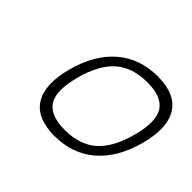

<svg xmlns="http://www.w3.org/2000/svg" viewBox="-124 -718 897 897"><g transform="rotate(45 324.5 -269.5)"><path d="M292.5 -433.2Q233.2 -381.8 202.9 -269.3Q172.6 -156.7 204.6 -105.3Q236.6 -54 333.7 -54Q430.9 -54 490.2 -105.3Q549.6 -156.7 579.8 -269.3Q610.1 -381.8 578.1 -433.2Q546.1 -484.6 449 -484.6Q351.8 -484.6 292.5 -433.2ZM157.8 -69.8Q114.5 -139.6 149.2 -269.3Q183.8 -398.9 264.6 -468.8Q345.5 -538.6 463.6 -538.6Q581.8 -538.6 625.1 -468.8Q668.5 -398.9 633.8 -269.3Q599.1 -139.6 518.3 -69.8Q437.5 0 319.3 0Q201.2 0 157.8 -69.8Z"/></g></svg>

Font: Tecnico
Style: FinoInclinado
Weight: 400
Italic angle: -15°
Version: Version 1.3